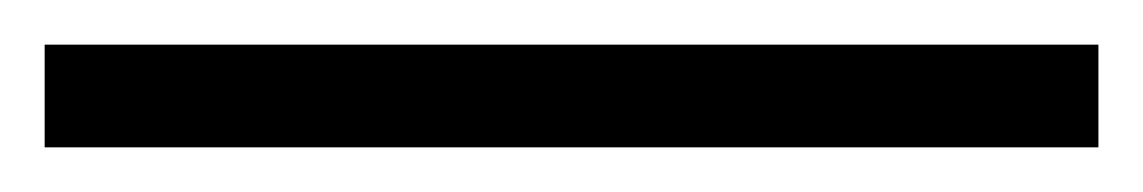

<svg xmlns="http://www.w3.org/2000/svg" viewBox="-24 47 512 86"><path d="M-4 67H468V113H-4Z"/></svg>

Font: Taviraj Medium
Style: Regular
Weight: 500
Designer: Katatrad Team
Foundry: CadsonDemak
Version: Version 1.030